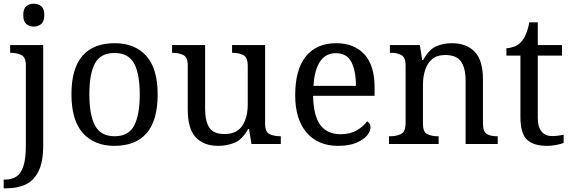

<svg xmlns="http://www.w3.org/2000/svg" viewBox="-32 -780 3096 1040"><path d="M151 -636Q127 -636 110.5 -650Q94 -664 94 -698Q94 -733 110.5 -746.5Q127 -760 151 -760Q174 -760 191 -746.5Q208 -733 208 -698Q208 -664 191 -650Q174 -636 151 -636ZM-12 240V193H-5Q31 193 56.5 176.5Q82 160 95 119.5Q108 79 108 9V-426Q108 -470 83.5 -482Q59 -494 26 -494H23V-536H202V8Q202 97 176.5 148Q151 199 106.5 219.5Q62 240 4 240Z M587 10Q479 10 417 -59Q355 -128 355 -269Q355 -409 414.5 -477.5Q474 -546 590 -546Q698 -546 760 -477.5Q822 -409 822 -269Q822 -128 762.5 -59Q703 10 587 10ZM589 -42Q664 -42 694.5 -99.5Q725 -157 725 -269Q725 -381 694 -437Q663 -493 588 -493Q513 -493 482.5 -437Q452 -381 452 -269Q452 -157 483 -99.5Q514 -42 589 -42Z M1150 10Q1071 10 1028 -36.5Q985 -83 985 -186V-426Q985 -470 960.5 -482Q936 -494 903 -494H900V-536H1079V-191Q1079 -126 1101 -90Q1123 -54 1184 -54Q1250 -54 1280 -98.5Q1310 -143 1310 -216V-422Q1310 -469 1286 -481.5Q1262 -494 1228 -494H1225V-536H1404V-109Q1404 -65 1428.5 -53.5Q1453 -42 1486 -42H1489V0H1330L1317 -81H1312Q1281 -25 1240 -7.5Q1199 10 1150 10Z M1799 10Q1690 10 1628.5 -62Q1567 -134 1567 -264Q1567 -404 1625 -475Q1683 -546 1789 -546Q1886 -546 1941.5 -486Q1997 -426 1997 -307V-261H1664Q1666 -152 1703.5 -102.5Q1741 -53 1813 -53Q1865 -53 1901.5 -74.5Q1938 -96 1956 -123Q1963 -120 1969 -111Q1975 -102 1975 -89Q1975 -69 1956 -46Q1937 -23 1898 -6.5Q1859 10 1799 10ZM1896 -315Q1896 -395 1871.5 -443.5Q1847 -492 1787 -492Q1732 -492 1701.5 -446.5Q1671 -401 1666 -315Z M2075 0V-42H2083Q2117 -42 2141 -54.5Q2165 -67 2165 -114V-426Q2165 -470 2141.5 -482Q2118 -494 2085 -494H2080V-536H2242L2255 -455H2260Q2291 -511 2329.5 -528.5Q2368 -546 2416 -546Q2495 -546 2539.5 -499.5Q2584 -453 2584 -350V-114Q2584 -67 2604.5 -54.5Q2625 -42 2659 -42H2664V0H2490V-345Q2490 -410 2465.5 -446Q2441 -482 2380 -482Q2335 -482 2308.5 -459.5Q2282 -437 2270.5 -400Q2259 -363 2259 -320V-109Q2259 -65 2282.5 -53.5Q2306 -42 2339 -42H2344V0Z M2932 10Q2856 10 2821.5 -24.5Q2787 -59 2787 -145V-479H2711V-519Q2729 -519 2751 -526.5Q2773 -534 2789 -551Q2806 -569 2817 -595Q2828 -621 2835 -659H2881V-536H3012V-479H2881V-142Q2881 -91 2902 -67Q2923 -43 2957 -43Q2975 -43 2990 -45Q3005 -47 3021 -50V-6Q3008 0 2982 5Q2956 10 2932 10Z"/></svg>

Font: Noto Serif Ahom
Style: Regular
Weight: 400
Designer: Monotype Design Team
Foundry: Monotype Imaging Inc.
Version: Version 2.007; ttfautohint (v1.8.4.7-5d5b)